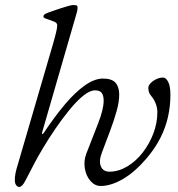

<svg xmlns="http://www.w3.org/2000/svg" viewBox="-20 -727 711 765"><path d="M56 18Q51 18 47 14Q43 10 41 4Q39 -2 39 -8Q39 -23 42 -38Q45 -53 52 -75L193 -558Q198 -575 203 -595.5Q208 -616 208 -626Q208 -636 195.5 -641Q183 -646 171 -650Q164 -652 158.5 -654.5Q153 -657 153 -661Q153 -665 156 -668.5Q159 -672 170 -676Q178 -679 192.5 -684Q207 -689 223.5 -694.5Q240 -700 253.5 -703.5Q267 -707 272 -707Q277 -707 283 -706Q289 -705 289 -697Q289 -689 287.5 -683Q286 -677 284 -670L148 -200Q146 -193 148.5 -193Q151 -193 154 -197Q198 -263 239 -311.5Q280 -360 318.5 -387Q357 -414 390 -414Q426 -414 440.5 -397Q455 -380 455 -350Q455 -322 445 -285.5Q435 -249 419 -206.5Q403 -164 386 -119Q373 -85 382 -64Q391 -43 416 -43Q452 -43 486.5 -63.5Q521 -84 548 -118.5Q575 -153 591 -195Q607 -237 607 -280Q607 -297 600.5 -314Q594 -331 583 -344Q576 -352 573.5 -360Q571 -368 571 -377Q571 -386 580 -395.5Q589 -405 602.5 -411.5Q616 -418 630 -418Q641 -418 650 -401Q659 -384 659 -349Q659 -305 649.5 -262Q640 -219 619 -177.5Q598 -136 564 -96Q517 -41 469.5 -13.5Q422 14 381 14Q358 14 340.5 -6Q323 -26 318 -56Q313 -86 324 -115Q349 -179 371 -235.5Q393 -292 393 -326Q393 -346 385.5 -356.5Q378 -367 359 -367Q338 -367 311.5 -345.5Q285 -324 256.5 -289Q228 -254 201 -214.5Q174 -175 152.5 -139Q131 -103 118 -78Q93 -30 80.5 -6Q68 18 56 18Z"/></svg>

Font: EB Garamond
Style: Italic
Weight: 400
Italic angle: -17.2°
Designer: Georg Duffner and Octavio Pardo
Foundry: Georg Duffner
Version: Version 1.001